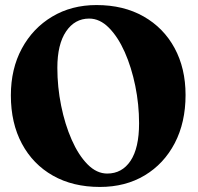

<svg xmlns="http://www.w3.org/2000/svg" viewBox="-20 -730 782 760"><path d="M362 -710Q469 -710 548.2 -665Q627.5 -620 671 -539.8Q714.5 -459.5 714.5 -354Q714.5 -245.5 671.8 -163.5Q629 -81.5 552.8 -35.8Q476.5 10 375.5 10Q268.5 10 189.5 -34.8Q110.5 -79.5 66.8 -161Q23 -242.5 23 -352.5Q23 -457.5 66.5 -538Q110 -618.5 186.5 -664.2Q263 -710 362 -710ZM530.5 -242Q530.5 -316.5 515.5 -390Q500.5 -463.5 473.8 -523.8Q447 -584 411 -620.2Q375 -656.5 333 -656.5Q276 -656.5 241.5 -605.5Q207 -554.5 207 -461.5Q207 -386 222 -311.8Q237 -237.5 263.8 -176.8Q290.5 -116 326.5 -79.5Q362.5 -43 404.5 -43Q463 -43 496.8 -93.5Q530.5 -144 530.5 -242Z"/></svg>

Font: Fraunces 144pt Soft
Style: Bold
Weight: 700
Version: Version 1.000;[0bf87f6ff]